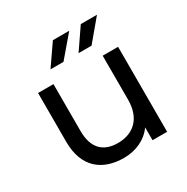

<svg xmlns="http://www.w3.org/2000/svg" viewBox="-168 -884 1012 1037"><g transform="rotate(-30 338.5 -365.5)"><path d="M400 -737H298L208 -607H289ZM464 -607 573 -737H472L383 -607ZM489 -530V-256C489 -142 425 -80 325 -80C234 -80 182 -132 182 -236V-530H86V-225C86 -69 177 6 314 6C389 6 455 -25 494 -80V0H585V-530Z"/></g></svg>

Font: AWKNG-Font Medium
Style: Regular
Weight: 500
Designer: Awakening Church
Foundry: Awakening Church
Version: Version 1.700;PS 001.700;hotconv 1.0.88;makeotf.lib2.5.64775